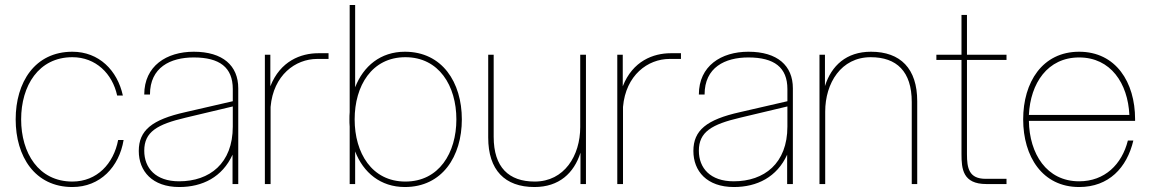

<svg xmlns="http://www.w3.org/2000/svg" viewBox="-20 -740 4627 772"><path d="M271 12C383 12 459 -69 477 -177H455C437 -82 370 -10 271 -10C135 -10 65 -125 65 -260C65 -395 135 -510 271 -510C365 -510 432 -444 451 -356H474C452 -457 378 -532 271 -532C120 -532 43 -409 43 -260C43 -111 120 12 271 12Z M915 0H938V-385C938 -476 876 -532 759 -532C650 -532 560 -475 560 -360H583C583 -469 665 -509 759 -509C863 -509 916 -469 916 -382V-333L725 -289C591 -259 538 -216 538 -133C538 -52 592 12 701 12C794 12 874 -28 915 -118ZM560 -134C560 -210 612 -240 727 -267L916 -312V-231C916 -83 823 -11 700 -11C606 -11 560 -64 560 -134Z M1045 0H1068V-310C1079 -438 1168 -503 1255 -503H1301V-526H1260C1190 -526 1107 -495 1067 -393V-520H1045Z M1386 0H1408V-131C1441 -46 1510 12 1608 12C1758 12 1837 -111 1837 -260C1837 -409 1758 -532 1608 -532C1510 -532 1441 -474 1408 -389V-720H1386V-289C1385 -279 1385 -270 1385 -260C1385 -250 1385 -241 1386 -231ZM1406 -260C1406 -395 1475 -510 1610 -510C1745 -510 1815 -395 1815 -260C1815 -125 1745 -10 1610 -10C1475 -10 1406 -125 1406 -260Z M1965 -190V-520H1943V-187C1943 -56 2010 12 2129 12C2228 12 2288 -44 2314 -126V0H2336V-520H2313V-229C2313 -114 2249 -10 2130 -10C2026 -10 1965 -67 1965 -190Z M2462 0H2485V-310C2496 -438 2585 -503 2672 -503H2718V-526H2677C2607 -526 2524 -495 2484 -393V-520H2462Z M3145 0H3168V-385C3168 -476 3106 -532 2989 -532C2880 -532 2790 -475 2790 -360H2813C2813 -469 2895 -509 2989 -509C3093 -509 3146 -469 3146 -382V-333L2955 -289C2821 -259 2768 -216 2768 -133C2768 -52 2822 12 2931 12C3024 12 3104 -28 3145 -118ZM2790 -134C2790 -210 2842 -240 2957 -267L3146 -312V-231C3146 -83 3053 -11 2930 -11C2836 -11 2790 -64 2790 -134Z M3646 -330V0H3668V-333C3668 -464 3601 -532 3482 -532C3383 -532 3323 -476 3297 -394V-520H3275V0H3298V-291C3298 -406 3362 -510 3481 -510C3585 -510 3646 -453 3646 -330Z M3846 -680V-520H3745V-499H3846V-121C3846 -61 3851 0 3946 0H4027V-21H3943C3876 -21 3868 -64 3868 -120V-499H4027V-520H3868V-680Z M4319 12C4438 12 4511 -65 4537 -175H4515C4491 -79 4422 -11 4319 -11C4188 -11 4119 -122 4117 -254H4544V-261C4544 -409 4467 -532 4319 -532C4171 -532 4094 -409 4094 -260C4094 -111 4171 12 4319 12ZM4117 -278C4123 -405 4192 -509 4319 -509C4446 -509 4515 -405 4521 -278Z"/></svg>

Font: Aspekta 50
Style: Regular
Weight: 50
Designer: Ivo Dolenc
Version: Version 2.000